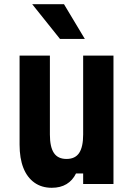

<svg xmlns="http://www.w3.org/2000/svg" viewBox="-20 -874 640 912"><path d="M519 -610V0H375V-50H341Q325 -17 296 0.5Q267 18 226 18Q178 18 143.5 -6.5Q109 -31 91 -76.5Q73 -122 73 -187V-610H217V-235Q217 -176 236 -147.5Q255 -119 296 -119Q337 -119 356 -147.5Q375 -176 375 -235V-610ZM383 -689H265L133 -854H284Z"/></svg>

Font: Martian Mono Condensed SemiBold
Style: Regular
Weight: 600
Width: 3
Designer: Roman Shamin
Foundry: Evil Martians
Version: Version 1.000